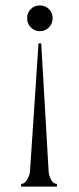

<svg xmlns="http://www.w3.org/2000/svg" viewBox="-20 -688 291 708"><path d="M122 -528H132L159 -62Q159 -44 167.5 -27Q176 -10 190 -10V0H58V-10Q72 -10 81.5 -28Q91 -46 91 -62ZM93.5 -587Q80 -601 80 -621Q80 -641 93.5 -654.5Q107 -668 127 -668Q147 -668 160.5 -654.5Q174 -641 174 -621Q174 -601 160.5 -587Q147 -573 127 -573Q107 -573 93.5 -587Z"/></svg>

Font: Forum
Style: Regular
Weight: 400
Designer: Denis Masharov
Foundry: Denis Masharov
Version: Version 1.000